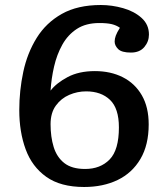

<svg xmlns="http://www.w3.org/2000/svg" viewBox="-20 -734 663 767"><path d="M316 13Q222 13 165 -27.5Q108 -68 82.5 -137.5Q57 -207 57 -294Q57 -372 73 -447Q89 -522 126.5 -582.5Q164 -643 227 -678.5Q290 -714 383 -714Q427 -714 471.5 -701.5Q516 -689 545.5 -662.5Q575 -636 575 -596Q575 -568 556.5 -546Q538 -524 503 -524Q466 -524 452 -538Q438 -552 438 -568Q438 -579 442.5 -591.5Q447 -604 459 -623Q445 -633 426.5 -637.5Q408 -642 377 -642Q323 -642 287 -618.5Q251 -595 229 -555.5Q207 -516 196 -468Q185 -420 182 -372Q205 -402 250 -426Q295 -450 359 -450Q422 -450 470.5 -425.5Q519 -401 546.5 -353.5Q574 -306 574 -237Q574 -155 541 -99Q508 -43 450 -15Q392 13 316 13ZM320 -59Q381 -59 418 -97Q455 -135 455 -225Q455 -301 419.5 -335Q384 -369 324 -369Q289 -369 256.5 -355Q224 -341 203 -312Q182 -283 182 -238Q182 -187 194.5 -146.5Q207 -106 237 -82.5Q267 -59 320 -59Z"/></svg>

Font: Literata 7pt Medium
Style: Regular
Weight: 500
Designer: Latin by Veronika Burian and Jose Scaglione. Greek by Irene Vlachou. Cyrillic by Vera Evstafieva.
Foundry: TypeTogether
Version: Version 3.002